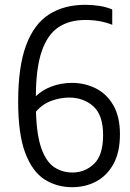

<svg xmlns="http://www.w3.org/2000/svg" viewBox="-20 -769 542 798"><path d="M280 9Q216 9 165.2 -23.2Q114.5 -55.5 85 -133.2Q55.5 -211 55.5 -346.5Q55.5 -492 88.5 -580.8Q121.5 -669.5 184 -709.2Q246.5 -749 334.5 -749Q364 -749 393.2 -744.5Q422.5 -740 446.5 -729.5V-666Q396.5 -686 334.5 -686Q268.5 -686 223 -655.8Q177.5 -625.5 153.5 -556Q129.5 -486.5 129 -369Q155.5 -395 195 -409.8Q234.5 -424.5 279 -424.5Q333 -424.5 378.5 -401.5Q424 -378.5 451.2 -331.2Q478.5 -284 478.5 -211Q478.5 -137 452 -88.2Q425.5 -39.5 380.5 -15.2Q335.5 9 280 9ZM267.5 -363.5Q231 -363.5 193.8 -350Q156.5 -336.5 129.5 -305Q132.5 -204.5 153 -149.5Q173.5 -94.5 206.8 -73.2Q240 -52 281.5 -52Q333 -52 370.8 -88Q408.5 -124 408.5 -207.5Q408.5 -291.5 367.5 -327.5Q326.5 -363.5 267.5 -363.5Z"/></svg>

Font: Encode Sans Condensed
Style: Regular
Weight: 400
Width: 3
Designer: Multiple Designers
Foundry: Impallari Type
Version: Version 3.000; ttfautohint (v1.8.3) -l 8 -r 50 -G 200 -x 14 